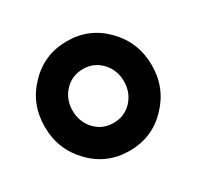

<svg xmlns="http://www.w3.org/2000/svg" viewBox="-120 -648 815 796"><g transform="rotate(-30 287.5 -250.0)"><path d="M287.8 -378.7Q340.3 -378.7 375.3 -341.3Q410.3 -304 410.3 -249.9Q410.3 -196.3 375.3 -158.5Q340.3 -121.3 287.8 -121.3Q234.7 -121.3 199.7 -158.5Q164.7 -196.3 164.7 -249.9Q164.7 -304 199.7 -341.3Q234.7 -378.7 287.8 -378.7ZM287.7 -512Q179.3 -512 105.7 -435.3Q31.3 -359.5 31.3 -249.8Q31.3 -141 105.7 -64.7Q179.3 12 287.7 12Q395.7 12 469.3 -64.7Q543.7 -141.3 543.7 -249.8Q543.7 -359.3 469.3 -435.3Q395.7 -512 287.7 -512Z"/></g></svg>

Font: Unageo Variable
Style: Regular
Weight: 300
Designer: Richard Sepsi
Foundry: Richard Sepsi
Version: Version 2.200